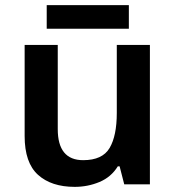

<svg xmlns="http://www.w3.org/2000/svg" viewBox="-20 -718 684 748"><path d="M564 -543V0H464L446 -70H439Q413 -28 367.5 -9Q322 10 271 10Q180 10 128 -37Q76 -84 76 -188V-543H205V-215Q205 -94 304 -94Q379 -94 407 -141.5Q435 -189 435 -278V-543ZM482 -698V-606H162V-698Z"/></svg>

Font: Noto Sans Lisu SemiBold
Style: Regular
Weight: 600
Designer: Monotype Design Team. David Williams.
Foundry: Monotype Imaging Inc.
Version: Version 2.102; ttfautohint (v1.8.4.7-5d5b)